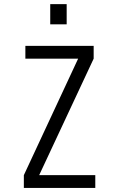

<svg xmlns="http://www.w3.org/2000/svg" viewBox="-20 -926 590 946"><path d="M97.5 0V-63L365 -637H105V-700H441.5V-637L173 -63H449.5V0ZM227.5 -905.5H308.5V-806H227.5Z"/></svg>

Font: Trispace SemiCondensed Light
Style: Regular
Weight: 300
Width: 4
Designer: Tyler Finck
Foundry: Etcetera Type Company
Version: Version 1.210; ttfautohint (v1.8.3)